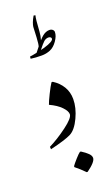

<svg xmlns="http://www.w3.org/2000/svg" viewBox="-320 -1146 919 1609"><g transform="rotate(-20 139.5 -341.5)"><path d="M117.7 -720.7ZM146.5 261.7ZM-43 66.9 -44.9 44.9Q36.1 4.4 120.8 -58.8Q205.6 -122.1 205.6 -155.8Q205.6 -183.6 169.9 -220.9Q134.3 -258.3 67.9 -289.1Q75.7 -314 105.5 -374Q135.3 -434.1 152.8 -459.5H163.6Q216.3 -426.3 246.1 -377Q275.9 -327.6 275.9 -265.6Q275.9 -188 235.8 -102.8Q195.8 -17.6 145 8.3Q94.2 34.2 -43 66.9ZM205.6 22ZM89.8 274.9V266.1Q102.1 248 133.3 213.1Q164.6 178.2 176.8 170.4H185.5Q223.1 194.3 243.4 214.6Q263.7 234.9 263.7 254.9Q263.7 290 181.2 349.6H172.4Q130.4 306.6 89.8 274.9ZM176.8 261.2ZM176.8 419.9ZM203.1 -1036.1 218.3 -1032.7Q210 -1008.3 203.1 -892.1Q200.7 -855 189.9 -819.8Q209.5 -841.8 222.7 -852.5Q253.4 -877 284.7 -877Q302.2 -877 313 -867.4Q323.7 -857.9 323.7 -845.7Q323.7 -810.5 294.7 -769Q265.6 -727.5 229.5 -712.6Q193.4 -697.8 153.8 -697.8Q95.7 -697.8 55.7 -704.1L57.1 -723.1Q77.6 -725.1 119.6 -733.9L153.8 -776.9Q160.2 -794.4 163.6 -855Q166 -931.6 168 -947.5Q169.9 -963.4 178.2 -985.8Q186.5 -1008.3 203.1 -1036.1ZM281.2 -801.8Q281.2 -811 273.4 -815.9Q265.6 -820.8 255.9 -820.8Q233.9 -820.8 215.3 -805.2Q197.8 -790 161.6 -743.7Q174.8 -746.1 193.4 -751.5Q281.2 -777.8 281.2 -801.8ZM192.4 -782.2ZM194.3 -793.5ZM194.3 -1103ZM194.3 -939.5ZM194.3 -626.5ZM194.3 -696.8Z"/></g></svg>

Font: Noto Nastaliq Urdu
Style: Regular
Weight: 400
Designer: Monotype Design Team
Foundry: Monotype Imaging Inc.
Version: Version 1.02 uh